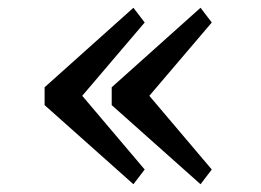

<svg xmlns="http://www.w3.org/2000/svg" viewBox="-20 -506 674 495"><path d="M526 -448 497 -486 268 -281V-235L497 -31L526 -69L365 -259ZM95 -235 324 -31 353 -69 192 -259 353 -448 324 -486 95 -281Z"/></svg>

Font: TPK Tissa Web Quiz
Style: Regular
Weight: 400
Designer: Jacques Le Bailly, Suppakit Chalermlarp | Katatrad Co.,Ltd.
Foundry: Jacques Le Bailly, Cadson Demak Co.,Ltd.
Version: Version 5.000;Glyphs 3.1.2 (3151)